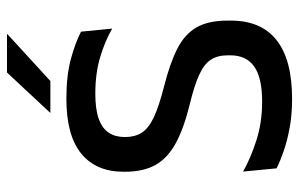

<svg xmlns="http://www.w3.org/2000/svg" viewBox="-177 -689 878 564"><g transform="rotate(-90 262.0 -407.0)"><path d="M253.5 12Q208 12 169.5 5Q131 -2 100.8 -12.5Q70.5 -23 49.5 -33.5L40 -132Q78.5 -110 131.2 -93Q184 -76 245.5 -76Q315.5 -76 348.5 -99.2Q381.5 -122.5 381.5 -169.5V-177Q381.5 -207.5 368.2 -227.2Q355 -247 323.5 -261.2Q292 -275.5 238 -288.5Q167 -306 123.2 -329.8Q79.5 -353.5 59.5 -389.2Q39.5 -425 39.5 -478.5V-483.5Q39.5 -564 93 -607.5Q146.5 -651 253.5 -651Q322 -651 370.8 -637.8Q419.5 -624.5 451 -608L460 -516.5Q423.5 -537.5 376 -551.8Q328.5 -566 269 -566Q222.5 -566 194.5 -555.8Q166.5 -545.5 154 -526.2Q141.5 -507 141.5 -480V-478Q141.5 -450 154 -430Q166.5 -410 198.2 -394.8Q230 -379.5 288.5 -364.5Q358 -347 400.8 -325.2Q443.5 -303.5 463.5 -268.8Q483.5 -234 483.5 -177.5V-167.5Q483.5 -79 426 -33.5Q368.5 12 253.5 12ZM331 -825.5H443.5V-824L306 -698H213V-699Z"/></g></svg>

Font: Anek Latin Medium
Style: Regular
Weight: 500
Designer: Yesha Goshar
Foundry: Ek Type
Version: Version 1.003